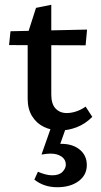

<svg xmlns="http://www.w3.org/2000/svg" viewBox="-20 -540 422 805"><path d="M232 7Q195 7 164 -8Q133 -23 114.5 -53Q96 -83 96 -126V-398L131 -507L195 -520V-144Q195 -104 213 -85Q231 -66 260 -66Q278 -66 298.5 -72.5Q319 -79 339 -93L367 -50Q337 -20 301.5 -6.5Q266 7 232 7ZM339 -350 18 -351 24 -409 345 -416ZM192 0H255L226 82L183 73Q193 69 207 66Q221 63 236 63Q285 63 314.5 87.5Q344 112 344 152Q344 194 309.5 219.5Q275 245 220 245Q192 245 168 237Q144 229 124 213L139 180Q152 186 168 190.5Q184 195 199 195Q228 195 242 180.5Q256 166 256 150Q256 129 238 116.5Q220 104 191 104Q185 104 175 105Q165 106 154 108Z"/></svg>

Font: Ysabeau SemiBold
Style: Regular
Weight: 600
Designer: Christian Thalmann (Catharsis Fonts)
Version: Version 2.000;gftools[0.9.27.dev2+g8671c4b]